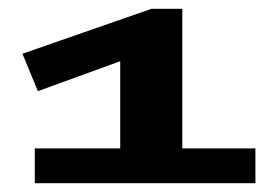

<svg xmlns="http://www.w3.org/2000/svg" viewBox="-20 -786 627 436"><path d="M59 -370V-449H253V-647L66 -579L31 -664L324 -766H394V-449H560V-370Z"/></svg>

Font: Georama ExtraExtended SemiBold
Style: Regular
Weight: 600
Width: 8
Designer: Jean-Baptiste Levee
Foundry: Production Type
Version: Version 1.000